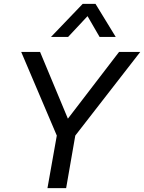

<svg xmlns="http://www.w3.org/2000/svg" viewBox="-20 -967 741 987"><path d="M272 -270 89 -700H186L329 -357L592 -700H701L367 -270L320 0H224ZM405 -947H471L575 -777H492L430 -884L330 -777H242Z"/></svg>

Font: Bai Jamjuree Medium
Style: Italic
Weight: 500
Italic angle: -10°
Version: Version 1.000; ttfautohint (v1.6)